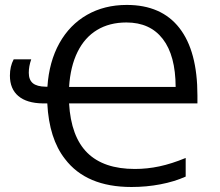

<svg xmlns="http://www.w3.org/2000/svg" viewBox="-20 -745 889 775"><path d="M242.2 -103.5Q178.2 -185.1 170.9 -327.6H152.8Q87.9 -328.6 54 -357.4Q20 -386.2 20 -439.9Q20 -477.1 35.2 -505.4H106Q96.2 -477.5 96.2 -451.2Q96.2 -422.9 112.5 -409.2Q128.9 -395.5 165 -395H171.4Q178.2 -496.1 219.7 -570.6Q261.2 -645 331.3 -685.1Q401.4 -725.1 491.7 -725.1Q631.8 -725.1 704.3 -631.8Q776.9 -538.6 776.9 -359.4V-327.6H258.8Q266.6 -193.4 332.5 -128.2Q398.4 -63 524.4 -63Q574.2 -63 623.5 -73.5Q672.9 -84 729.5 -107.4V-32.2Q683.6 -11.7 627.4 -1Q571.3 9.8 510.7 9.8Q328.1 9.8 242.2 -103.5ZM490.2 -654.3Q421.9 -654.3 371.8 -624Q321.8 -593.8 293 -535.4Q264.2 -477.1 258.8 -394H689Q688.5 -521 637.2 -587.6Q585.9 -654.3 490.2 -654.3Z"/></svg>

Font: Viking Open Sans
Style: Regular
Weight: 400
Foundry: Ascender Corporation
Version: Version 2.001